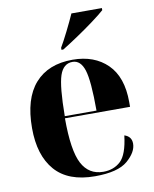

<svg xmlns="http://www.w3.org/2000/svg" viewBox="-86 -831 725 906"><g transform="rotate(-10 276.0 -378.0)"><path d="M296 10Q406 10 452.5 -30Q499 -70 499 -111Q499 -145 465 -156Q454 -65 421 -34.5Q388 -4 338 -4Q269 -4 236 -66.5Q203 -129 203 -284H515V-307Q515 -427 452.5 -488.5Q390 -550 286 -550Q169 -550 105.5 -478Q42 -406 42 -265Q42 -134 105 -62Q168 10 296 10ZM204 -294Q205 -436 222.5 -488Q240 -540 284 -540Q323 -540 339.5 -488.5Q356 -437 356 -294ZM243 -605H252Q283 -624 325.5 -652.5Q368 -681 406.5 -709.5Q445 -738 465 -756V-766H319Q304 -732 281 -686Q258 -640 243 -615Z"/></g></svg>

Font: Noto Serif Display SemiCondensed Extra
Style: Regular
Weight: 800
Width: 4
Designer: Monotype Design Team
Foundry: Monotype Imaging Inc.
Version: Version 1.900